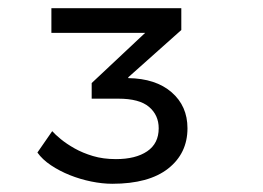

<svg xmlns="http://www.w3.org/2000/svg" viewBox="-20 -820 640 467"><path d="M262 -433Q310 -433 338 -452Q366 -471 366 -508Q366 -540 342.5 -560Q319 -580 268 -580H203V-618L333 -740H105V-800H421V-747L292 -632V-630Q359 -629 397.5 -595.5Q436 -562 436 -508Q436 -447 389 -410Q342 -373 253 -373Q229 -373 202 -378.5Q175 -384 150 -394Q125 -404 104 -418Q83 -432 71 -449L107 -501Q114 -493 128 -481.5Q142 -470 161.5 -459Q181 -448 206 -440.5Q231 -433 262 -433Z"/></svg>

Font: PT Mono
Style: Regular
Weight: 400
Monospace: yes
Designer: A.Korolkova, I.Chaeva
Foundry: ParaType Ltd
Version: Version 1.001W OFL